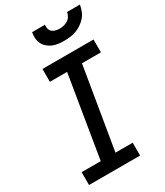

<svg xmlns="http://www.w3.org/2000/svg" viewBox="-232 -1047 979 1140"><g transform="rotate(-30 258.0 -477.5)"><path d="M27 0V-88H158L250 -647H132V-735H482V-647H352L259 -88H377V0ZM329 -815Q308 -815 288 -817.5Q268 -820 250.5 -827.5Q233 -835 218.5 -847.5Q204 -860 195.5 -877Q187 -894 185.5 -914.5Q184 -935 188 -955H276Q274 -941 277.5 -927.5Q281 -914 290.5 -906Q300 -898 313.5 -894.5Q327 -891 341 -891Q356 -891 370 -894.5Q384 -898 397 -906Q410 -914 417.5 -927.5Q425 -941 428 -955H516Q512 -934 504.5 -914Q497 -894 482.5 -877Q468 -860 449.5 -847.5Q431 -835 411 -827.5Q391 -820 370 -817.5Q349 -815 329 -815Z"/></g></svg>

Font: Iosevka Curly Semibold Oblique
Style: Regular
Weight: 600
Italic angle: -9°
Monospace: yes
Designer: Belleve Invis
Foundry: Belleve Invis
Version: Version 11.1.0; ttfautohint (v1.8.3)